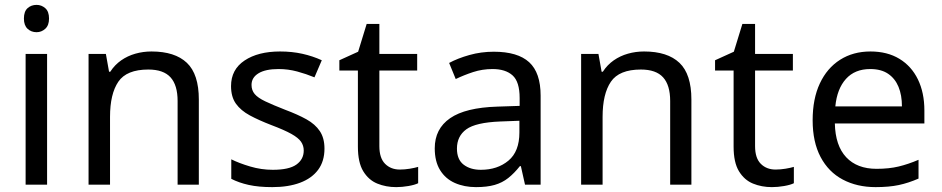

<svg xmlns="http://www.w3.org/2000/svg" viewBox="-20 -757 3860 787"><path d="M173 -536V0H85V-536ZM130 -737Q150 -737 165.5 -723.5Q181 -710 181 -681Q181 -653 165.5 -639Q150 -625 130 -625Q108 -625 93 -639Q78 -653 78 -681Q78 -710 93 -723.5Q108 -737 130 -737Z M601 -546Q697 -546 746 -499.5Q795 -453 795 -349V0H708V-343Q708 -408 679 -440Q650 -472 588 -472Q499 -472 465 -422Q431 -372 431 -278V0H343V-536H414L427 -463H432Q450 -491 476.5 -509.5Q503 -528 535 -537Q567 -546 601 -546Z M1310 -148Q1310 -96 1284 -61Q1258 -26 1210 -8Q1162 10 1096 10Q1040 10 999.5 1Q959 -8 928 -24V-104Q960 -88 1005.5 -74.5Q1051 -61 1098 -61Q1165 -61 1195 -82.5Q1225 -104 1225 -140Q1225 -160 1214 -176Q1203 -192 1174.5 -208Q1146 -224 1093 -244Q1041 -264 1004 -284Q967 -304 947 -332Q927 -360 927 -404Q927 -472 982.5 -509Q1038 -546 1128 -546Q1177 -546 1219.5 -536.5Q1262 -527 1299 -510L1269 -440Q1235 -454 1198 -464Q1161 -474 1122 -474Q1068 -474 1039.5 -456.5Q1011 -439 1011 -409Q1011 -387 1024 -371.5Q1037 -356 1067.5 -341.5Q1098 -327 1149 -307Q1200 -288 1236 -268Q1272 -248 1291 -219.5Q1310 -191 1310 -148Z M1619 -62Q1639 -62 1660 -65.5Q1681 -69 1694 -73V-6Q1680 1 1654 5.5Q1628 10 1604 10Q1562 10 1526.5 -4.5Q1491 -19 1469 -55Q1447 -91 1447 -156V-468H1371V-510L1448 -545L1483 -659H1535V-536H1690V-468H1535V-158Q1535 -109 1558.5 -85.5Q1582 -62 1619 -62Z M2004 -545Q2102 -545 2149 -502Q2196 -459 2196 -365V0H2132L2115 -76H2111Q2088 -47 2063.5 -27.5Q2039 -8 2007.5 1Q1976 10 1931 10Q1883 10 1844.5 -7Q1806 -24 1784 -59.5Q1762 -95 1762 -149Q1762 -229 1825 -272.5Q1888 -316 2019 -320L2110 -323V-355Q2110 -422 2081 -448Q2052 -474 1999 -474Q1957 -474 1919 -461.5Q1881 -449 1848 -433L1821 -499Q1856 -518 1904 -531.5Q1952 -545 2004 -545ZM2030 -259Q1930 -255 1891.5 -227Q1853 -199 1853 -148Q1853 -103 1880.5 -82Q1908 -61 1951 -61Q2019 -61 2064 -98.5Q2109 -136 2109 -214V-262Z M2620 -546Q2716 -546 2765 -499.5Q2814 -453 2814 -349V0H2727V-343Q2727 -408 2698 -440Q2669 -472 2607 -472Q2518 -472 2484 -422Q2450 -372 2450 -278V0H2362V-536H2433L2446 -463H2451Q2469 -491 2495.5 -509.5Q2522 -528 2554 -537Q2586 -546 2620 -546Z M3159 -62Q3179 -62 3200 -65.5Q3221 -69 3234 -73V-6Q3220 1 3194 5.5Q3168 10 3144 10Q3102 10 3066.5 -4.5Q3031 -19 3009 -55Q2987 -91 2987 -156V-468H2911V-510L2988 -545L3023 -659H3075V-536H3230V-468H3075V-158Q3075 -109 3098.5 -85.5Q3122 -62 3159 -62Z M3548 -546Q3617 -546 3666.5 -516Q3716 -486 3742.5 -431.5Q3769 -377 3769 -304V-251H3402Q3404 -160 3448.5 -112.5Q3493 -65 3573 -65Q3624 -65 3663.5 -74.5Q3703 -84 3745 -102V-25Q3704 -7 3664 1.5Q3624 10 3569 10Q3493 10 3434.5 -21Q3376 -52 3343.5 -113.5Q3311 -175 3311 -264Q3311 -352 3340.5 -415Q3370 -478 3423.5 -512Q3477 -546 3548 -546ZM3547 -474Q3484 -474 3447.5 -433.5Q3411 -393 3404 -321H3677Q3677 -367 3663 -401Q3649 -435 3620.5 -454.5Q3592 -474 3547 -474Z"/></svg>

Font: Noto Sans Armenian
Style: Regular
Weight: 400
Designer: Monotype Design Team
Foundry: Monotype Imaging Inc.
Version: Version 2.007